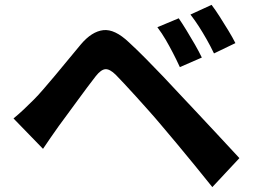

<svg xmlns="http://www.w3.org/2000/svg" viewBox="-20 -768 1040 783"><path d="M708.9 -693.4Q723 -673 740.6 -644.2Q758.2 -615.4 775.1 -586.1Q791.9 -556.7 803.1 -533.3L713.5 -494.3Q698.8 -526.3 684.6 -553.4Q670.5 -580.6 655.6 -606.2Q640.7 -631.8 621.8 -657ZM842.8 -748.2Q857.9 -728.5 875.9 -700.3Q893.9 -672 911.4 -643.3Q928.8 -614.7 940 -592.2L852.7 -550.1Q837.3 -582.1 822.2 -608.4Q807.2 -634.8 791.4 -659.5Q775.6 -684.2 756.7 -708.7ZM35.1 -284.9Q57.6 -303.6 76 -320.9Q94.5 -338.2 117.5 -361.2Q135 -378.6 156.9 -404.1Q178.9 -429.5 204.7 -460.2Q230.5 -490.9 257.2 -523.6Q283.9 -556.3 309.6 -586.8Q354 -639.5 401 -645Q447.9 -650.5 506 -595.2Q540 -564 575.6 -527.8Q611.1 -491.7 645.6 -455.7Q680.1 -419.7 709.6 -387.4Q743.6 -351.6 786.3 -305.8Q829 -260 873.7 -212.2Q918.3 -164.5 956.3 -123.2L845.9 -5Q812.8 -46.9 775 -92.7Q737.3 -138.5 701.1 -182.3Q664.9 -226.2 635.4 -260.3Q613.6 -286.4 587.3 -315.8Q560.9 -345.2 535.2 -373.9Q509.4 -402.6 487.4 -425.9Q465.4 -449.2 452.1 -463Q427.5 -487.2 409.6 -485.8Q391.8 -484.4 370.4 -457.2Q355.6 -438.4 336 -412.1Q316.4 -385.9 295.4 -357.1Q274.3 -328.4 254.5 -301.3Q234.7 -274.2 219.6 -253.9Q202.7 -230.4 185.6 -205.4Q168.5 -180.5 155.4 -161Z"/></svg>

Font: Noto Sans TC
Style: Regular
Weight: 100
Designer: Ryoko NISHIZUKA 西塚涼子 (kana, bopomofo & ideographs); Paul D. Hunt (Latin, Greek & Cyrillic); Sandoll Communications 산돌커뮤니
Foundry: Adobe
Version: Version 2.004;hotconv 1.0.118;makeotfexe 2.5.65603